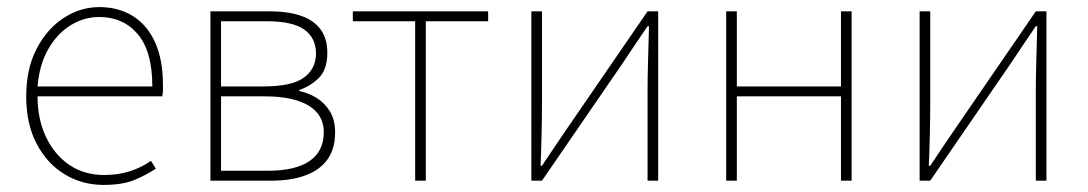

<svg xmlns="http://www.w3.org/2000/svg" viewBox="-20 -510 3070 542"><path d="M272 12Q212 12 162.5 -18Q113 -48 83.5 -104Q54 -160 54 -238Q54 -316 83.5 -372.5Q113 -429 160 -459.5Q207 -490 260 -490Q315 -490 355.5 -464.5Q396 -439 418 -390Q440 -341 440 -270Q440 -263 440 -255Q440 -247 438 -238H86Q86 -174 109.5 -124Q133 -74 175 -45Q217 -16 274 -16Q315 -16 348 -27Q381 -38 406 -56L420 -34Q393 -16 359.5 -2Q326 12 272 12ZM86 -266H410Q410 -365 369 -413.5Q328 -462 260 -462Q217 -462 179 -438.5Q141 -415 116 -371Q91 -327 86 -266Z M574 0V-478H742Q793 -478 829.5 -465.5Q866 -453 885 -427Q904 -401 904 -361Q904 -314 880.5 -290.5Q857 -267 825 -256V-253Q850 -248 873 -234Q896 -220 911 -196Q926 -172 926 -136Q926 -90 904.5 -60Q883 -30 842.5 -15Q802 0 746 0ZM604 -266H723Q804 -266 838 -291Q872 -316 872 -359Q872 -403 839 -426.5Q806 -450 733 -450H604ZM604 -28H736Q814 -28 854 -55.5Q894 -83 894 -137Q894 -186 851 -212Q808 -238 728 -238H604Z M1152 0V-450H976V-478H1358V-450H1182V0Z M1480 0V-478H1510V-224Q1510 -184 1509 -137Q1508 -90 1506 -42H1510Q1525 -65 1545 -94.5Q1565 -124 1580 -146L1808 -478H1838V0H1808V-254Q1808 -294 1809.5 -341Q1811 -388 1812 -436H1808Q1793 -414 1773 -384.5Q1753 -355 1738 -332L1510 0Z M2030 0V-478H2060V-266H2354V-478H2384V0H2354V-238H2060V0Z M2576 0V-478H2606V-224Q2606 -184 2605 -137Q2604 -90 2602 -42H2606Q2621 -65 2641 -94.5Q2661 -124 2676 -146L2904 -478H2934V0H2904V-254Q2904 -294 2905.5 -341Q2907 -388 2908 -436H2904Q2889 -414 2869 -384.5Q2849 -355 2834 -332L2606 0Z"/></svg>

Font: Source Sans Variable
Style: Regular
Weight: 200
Designer: Paul D. Hunt
Foundry: Adobe Systems Incorporated
Version: Version 3.006;hotconv 1.0.111;makeotfexe 2.5.65597